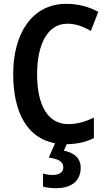

<svg xmlns="http://www.w3.org/2000/svg" viewBox="-20 -744 560 1004"><path d="M402 133C402 83 367 54 314 44L329 10C384 9 430 -1 471 -22V-129C429 -109 386 -95 337 -95C232 -95 174 -190 174 -356C174 -509 227 -620 332 -620C378 -620 418 -604 455 -582L494 -682C443 -710 386 -724 327 -724C147 -724 49 -568 49 -357C49 -151 126 -20 268 5L235 80C282 86 311 100 311 131C311 156 292 171 255 171C239 171 221 168 205 164V232C222 237 245 240 274 240C355 240 402 201 402 133Z"/></svg>

Font: Noto Sans Khmer Condensed SemiBold
Style: Regular
Weight: 600
Width: 3
Designer: Danh Hong and the Monotype Design Team
Foundry: Monotype Imaging Inc.
Version: Version 2.004